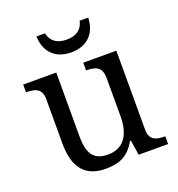

<svg xmlns="http://www.w3.org/2000/svg" viewBox="-135 -855 906 976"><g transform="rotate(-20 317.5 -366.5)"><path d="M310 -606C405 -606 448 -668 450 -743H404C393 -695 359 -675 310 -675C261 -675 227 -695 216 -743H170C172 -668 215 -606 310 -606ZM273 10C338 10 394 -6 435 -81H440L453 0H612V-42H609C565 -42 527 -50 527 -109V-536H348V-494H351C396 -494 433 -485 433 -422V-216C433 -119 395 -54 307 -54C226 -54 202 -104 202 -191V-536H23V-494H26C70 -494 108 -485 108 -426V-186C108 -49 167 10 273 10Z"/></g></svg>

Font: Noto Fangsong KSS Vertical
Style: Regular
Weight: 400
Designer: LIU Zhao, ZHANG Congyu, Kushim JIANG
Foundry: Guyu Beijing Co. Ltd.
Version: Version 1.000;November 16, 2022;FontCreator 11.5.0.2427 64-b